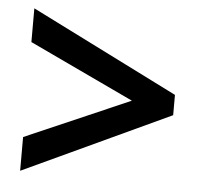

<svg xmlns="http://www.w3.org/2000/svg" viewBox="-42 -652 615 584"><g transform="rotate(5 265.0 -360.0)"><path d="M40 -215V-112L489 -321V-383L40 -608V-505L360 -354Z"/></g></svg>

Font: Noto Sans Ethiopic SemiCondensed SemiBold
Style: Regular
Weight: 600
Width: 4
Designer: Monotype Design Team
Foundry: Monotype Imaging Inc.
Version: Version 2.102